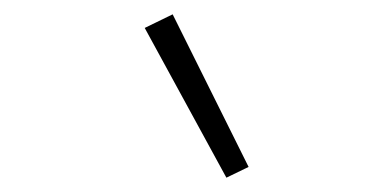

<svg xmlns="http://www.w3.org/2000/svg" viewBox="-20 -805 540 268"><path d="M296 -557 182 -766 221 -785 327 -572Z"/></svg>

Font: Iosevka Extralight
Style: Italic
Weight: 200
Italic angle: -9°
Monospace: yes
Designer: Belleve Invis
Foundry: Belleve Invis
Version: Version 32.5.0; ttfautohint (v1.8.4)